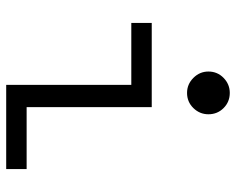

<svg xmlns="http://www.w3.org/2000/svg" viewBox="-91 -671 762 620"><g transform="rotate(90 290.0 -361.0)"><path d="M254 0V-404H54V-470H326V-66H526V0ZM280 -584Q252 -584 231.5 -604.5Q211 -625 211 -653Q211 -682 231.5 -702Q252 -722 280 -722Q309 -722 329 -702Q349 -682 349 -653Q349 -625 329 -604.5Q309 -584 280 -584Z"/></g></svg>

Font: Sometype Mono
Style: Regular
Weight: 400
Monospace: yes
Designer: Ryoichi Tsunekawa
Foundry: Dharma Type
Version: Version 1.000; ttfautohint (v1.8.3)